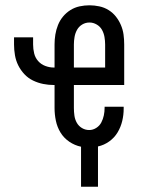

<svg xmlns="http://www.w3.org/2000/svg" viewBox="-20 -548 540 725"><path d="M286 157V6Q262 1 241.5 -13Q221 -27 208.5 -47.5Q196 -68 191 -92Q186 -116 186 -140V-227H183Q163 -227 143 -231Q123 -235 104.5 -244Q86 -253 72 -268Q58 -283 49 -301Q40 -319 36.5 -339.5Q33 -360 33 -380V-407H105V-380Q105 -363 109 -346.5Q113 -330 124 -317.5Q135 -305 151 -299Q167 -293 183 -293H186V-380Q186 -399 189 -417.5Q192 -436 199 -453.5Q206 -471 218 -485.5Q230 -500 246 -510Q262 -520 280.5 -524Q299 -528 318 -528Q336 -528 355 -524Q374 -520 390 -510Q406 -500 417.5 -485.5Q429 -471 436.5 -453.5Q444 -436 446.5 -417.5Q449 -399 449 -380V-227H259V-140Q259 -126 261 -111.5Q263 -97 270 -84.5Q277 -72 289.5 -64.5Q302 -57 317 -57Q331 -57 343.5 -65Q356 -73 362.5 -85.5Q369 -98 372 -112Q375 -126 375 -141V-145H447V-137Q447 -114 441.5 -91Q436 -68 424 -48Q412 -28 392.5 -14Q373 0 350 5V157ZM259 -293H377V-380Q377 -394 374.5 -408.5Q372 -423 365 -435.5Q358 -448 345 -455.5Q332 -463 318 -463Q303 -463 290.5 -455.5Q278 -448 271 -435.5Q264 -423 261.5 -408.5Q259 -394 259 -380Z"/></svg>

Font: Iosevka Custom
Style: Regular
Weight: 400
Monospace: yes
Designer: Belleve Invis
Foundry: Belleve Invis
Version: Version 32.5.0; ttfautohint (v1.8.4)